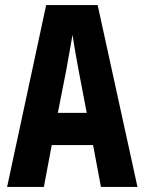

<svg xmlns="http://www.w3.org/2000/svg" viewBox="-20 -737 570 757"><path d="M8 0H153L184 -165H347L378 0H522L365 -717H162ZM240 -454C247 -496 259 -557 266 -600C272 -557 283 -497 291 -454L322 -292H208Z"/></svg>

Font: Noto Sans Mono Condensed ExtraBold
Style: Regular
Weight: 800
Width: 3
Designer: Monotype Design Team
Foundry: Monotype Imaging Inc.
Version: Version 2.014